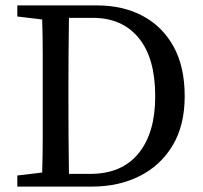

<svg xmlns="http://www.w3.org/2000/svg" viewBox="-20 -690 750 710"><path d="M233 -322Q233 -249 233.5 -181Q234 -113 235 -47H314Q430 -47 492 -122.5Q554 -198 554 -334Q554 -475 493 -549.5Q432 -624 323 -624H235Q234 -559 233.5 -492.5Q233 -426 233 -359ZM44 -629V-670H339Q435 -670 508 -631Q581 -592 622 -517.5Q663 -443 663 -334Q663 -226 618 -151.5Q573 -77 495.5 -38.5Q418 0 320 0H44V-41L136 -52Q138 -116 138 -182.5Q138 -249 138 -322V-359Q138 -424 138 -489Q138 -554 136 -618Z"/></svg>

Font: Source Serif 4
Style: Regular
Weight: 400
Designer: Frank Grießhammer
Foundry: Adobe
Version: Version 4.005;hotconv 1.1.0;makeotfexe 2.6.0